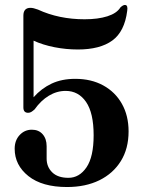

<svg xmlns="http://www.w3.org/2000/svg" viewBox="-20 -742 568 772"><path d="M39 -144Q39 -177.5 59 -199Q79 -220.5 108 -220.5Q135.5 -220.5 151.5 -202.2Q167.5 -184 167.5 -154V-104.5Q167.5 -71 190 -49Q212.5 -27 255 -27Q299 -27 327.8 -69.2Q356.5 -111.5 356.5 -198Q356.5 -288 326 -332.2Q295.5 -376.5 244 -376.5Q208.5 -376.5 176.5 -357.2Q144.5 -338 119 -302Q111 -295 105.5 -291.8Q100 -288.5 93 -288.5Q74 -288.5 74 -310V-679Q74 -710.5 102.5 -710.5Q114 -710.5 132.5 -703.5Q217 -664.5 320 -664.5Q374 -664.5 411.8 -676.5Q449.5 -688.5 464 -712Q475.5 -723 483.5 -722Q495 -721 491.5 -698.5Q481 -615 431.5 -579Q382 -543 293 -543Q245.5 -543 198.8 -552.2Q152 -561.5 115 -578.5V-351Q146.5 -386.5 187.5 -405.8Q228.5 -425 282.5 -425Q347 -425 395.2 -398.5Q443.5 -372 470.2 -324.5Q497 -277 497 -213.5Q497 -144.5 466 -94.5Q435 -44.5 379.5 -17.2Q324 10 249.5 10Q149.5 10 94.2 -34Q39 -78 39 -144Z"/></svg>

Font: Fraunces 144pt Soft SemiBold
Style: Regular
Weight: 600
Version: Version 1.000;[b76b70a41]